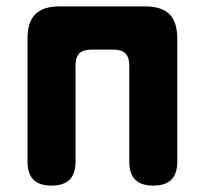

<svg xmlns="http://www.w3.org/2000/svg" viewBox="-20 -570 640 600"><path d="M141 10Q103 10 84.5 -8.5Q66 -27 66 -65V-450Q66 -501 90.5 -525.5Q115 -550 166 -550H434Q485 -550 509.5 -525.5Q534 -501 534 -450V-65Q534 -27 515.5 -8.5Q497 10 459 10Q421 10 402.5 -8.5Q384 -27 384 -65V-365Q384 -391 372 -403Q360 -415 334 -415H266Q240 -415 228 -403Q216 -391 216 -365V-65Q216 -27 197.5 -8.5Q179 10 141 10Z"/></svg>

Font: Maple Mono ExtraBold
Style: Regular
Weight: 800
Monospace: yes
Designer: subframe7536
Version: Version 7.000